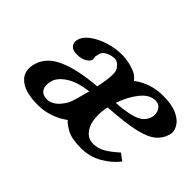

<svg xmlns="http://www.w3.org/2000/svg" viewBox="-78 -677 921 921"><g transform="rotate(45 383.0 -216.5)"><path d="M357 -383Q339 -407 321 -407Q300 -407 277.5 -397Q255 -387 250 -366L246 -348Q249 -335 248 -328Q245 -315 226.5 -303.5Q208 -292 179 -292Q149 -292 138 -304Q127 -316 127 -329Q127 -336 128 -340Q135 -370 166.5 -393.5Q198 -417 242.5 -431Q287 -445 333 -445Q345 -445 368.5 -441.5Q392 -438 418 -428Q444 -418 460 -396Q525 -445 610 -445Q669 -445 703 -429.5Q737 -414 751.5 -392.5Q766 -371 766 -352Q766 -350 765.5 -347Q765 -344 765 -342Q756 -303 726.5 -277.5Q697 -252 634.5 -238Q572 -224 461 -217Q454 -188 454 -159Q454 -107 476 -75.5Q498 -44 535 -44Q567 -44 596 -61Q625 -78 659 -109L694 -83Q663 -43 615 -15.5Q567 12 508 12Q447 12 415 -4.5Q383 -21 368 -39Q338 -16 298 -2Q258 12 217 12Q139 12 100 -14Q61 -40 61 -83Q61 -95 64 -107Q79 -175 153 -209Q227 -243 354 -253Q367 -314 367 -345Q367 -372 357 -383ZM600 -403Q560 -403 526.5 -361Q493 -319 473 -260Q554 -265 594.5 -282Q635 -299 645 -339Q646 -343 646 -346Q646 -349 646 -353Q646 -372 634 -387.5Q622 -403 600 -403ZM312 -103Q318 -114 326.5 -144Q335 -174 344 -209Q271 -200 229.5 -172.5Q188 -145 180 -111Q177 -99 177 -87Q177 -65 189.5 -51.5Q202 -38 230 -38Q249 -38 270.5 -53Q292 -68 312 -103Z"/></g></svg>

Font: Libertinus Serif Semibold Italic
Style: Regular
Weight: 600
Italic angle: -11.5°
Designer: Philipp H. Poll, Khaled Hosny
Foundry: Caleb Maclennan
Version: Version 7.051;RELEASE